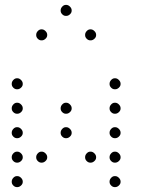

<svg xmlns="http://www.w3.org/2000/svg" viewBox="-20 -793 640 785"><path d="M249 -773Q241 -773 234.5 -766Q228 -759 228 -751V-749Q228 -741 234.5 -734.5Q241 -728 249 -728H251Q259 -728 266 -734.5Q273 -741 273 -749V-751Q273 -759 266 -766Q259 -773 251 -773ZM149 -673Q141 -673 134.5 -666Q128 -659 128 -651V-649Q128 -641 134.5 -634.5Q141 -628 149 -628H151Q159 -628 166 -634.5Q173 -641 173 -649V-651Q173 -659 166 -666Q159 -673 151 -673ZM349 -673Q341 -673 334.5 -666Q328 -659 328 -651V-649Q328 -641 334.5 -634.5Q341 -628 349 -628H351Q359 -628 366 -634.5Q373 -641 373 -649V-651Q373 -659 366 -666Q359 -673 351 -673ZM49 -473Q41 -473 34.5 -466Q28 -459 28 -451V-449Q28 -441 34.5 -434.5Q41 -428 49 -428H51Q59 -428 66 -434.5Q73 -441 73 -449V-451Q73 -459 66 -466Q59 -473 51 -473ZM449 -473Q441 -473 434.5 -466Q428 -459 428 -451V-449Q428 -441 434.5 -434.5Q441 -428 449 -428H451Q459 -428 466 -434.5Q473 -441 473 -449V-451Q473 -459 466 -466Q459 -473 451 -473ZM49 -373Q41 -373 34.5 -366Q28 -359 28 -351V-349Q28 -341 34.5 -334.5Q41 -328 49 -328H51Q59 -328 66 -334.5Q73 -341 73 -349V-351Q73 -359 66 -366Q59 -373 51 -373ZM249 -373Q241 -373 234.5 -366Q228 -359 228 -351V-349Q228 -341 234.5 -334.5Q241 -328 249 -328H251Q259 -328 266 -334.5Q273 -341 273 -349V-351Q273 -359 266 -366Q259 -373 251 -373ZM449 -373Q441 -373 434.5 -366Q428 -359 428 -351V-349Q428 -341 434.5 -334.5Q441 -328 449 -328H451Q459 -328 466 -334.5Q473 -341 473 -349V-351Q473 -359 466 -366Q459 -373 451 -373ZM49 -273Q41 -273 34.5 -266Q28 -259 28 -251V-249Q28 -241 34.5 -234.5Q41 -228 49 -228H51Q59 -228 66 -234.5Q73 -241 73 -249V-251Q73 -259 66 -266Q59 -273 51 -273ZM249 -273Q241 -273 234.5 -266Q228 -259 228 -251V-249Q228 -241 234.5 -234.5Q241 -228 249 -228H251Q259 -228 266 -234.5Q273 -241 273 -249V-251Q273 -259 266 -266Q259 -273 251 -273ZM449 -273Q441 -273 434.5 -266Q428 -259 428 -251V-249Q428 -241 434.5 -234.5Q441 -228 449 -228H451Q459 -228 466 -234.5Q473 -241 473 -249V-251Q473 -259 466 -266Q459 -273 451 -273ZM49 -173Q41 -173 34.5 -166Q28 -159 28 -151V-149Q28 -141 34.5 -134.5Q41 -128 49 -128H51Q59 -128 66 -134.5Q73 -141 73 -149V-151Q73 -159 66 -166Q59 -173 51 -173ZM149 -173Q141 -173 134.5 -166Q128 -159 128 -151V-149Q128 -141 134.5 -134.5Q141 -128 149 -128H151Q159 -128 166 -134.5Q173 -141 173 -149V-151Q173 -159 166 -166Q159 -173 151 -173ZM349 -173Q341 -173 334.5 -166Q328 -159 328 -151V-149Q328 -141 334.5 -134.5Q341 -128 349 -128H351Q359 -128 366 -134.5Q373 -141 373 -149V-151Q373 -159 366 -166Q359 -173 351 -173ZM449 -173Q441 -173 434.5 -166Q428 -159 428 -151V-149Q428 -141 434.5 -134.5Q441 -128 449 -128H451Q459 -128 466 -134.5Q473 -141 473 -149V-151Q473 -159 466 -166Q459 -173 451 -173ZM49 -73Q41 -73 34.5 -66Q28 -59 28 -51V-49Q28 -41 34.5 -34.5Q41 -28 49 -28H51Q59 -28 66 -34.5Q73 -41 73 -49V-51Q73 -59 66 -66Q59 -73 51 -73ZM449 -73Q441 -73 434.5 -66Q428 -59 428 -51V-49Q428 -41 434.5 -34.5Q441 -28 449 -28H451Q459 -28 466 -34.5Q473 -41 473 -49V-51Q473 -59 466 -66Q459 -73 451 -73Z"/></svg>

Font: Doto Rounded Light
Style: Regular
Weight: 300
Monospace: yes
Version: Version 1.000